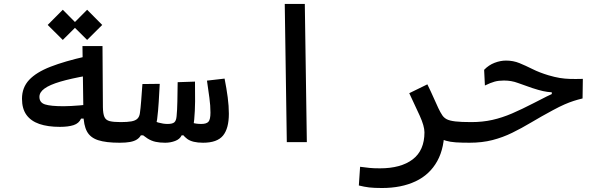

<svg xmlns="http://www.w3.org/2000/svg" viewBox="-20 -713 2970 963"><path d="M280.3 -76.7Q219.7 -76.7 177.2 -91.3Q134.8 -106 112.5 -137Q90.3 -168 90.3 -217.8Q90.3 -273.9 126.2 -312.3Q162.1 -350.6 233.6 -378.4Q305.2 -406.2 411.6 -430.2L419.9 -334Q335.9 -319.3 282.5 -303.5Q229 -287.6 203.4 -269Q177.7 -250.5 177.7 -227.1Q177.7 -198.2 206.1 -189.2Q234.4 -180.2 299.3 -180.2Q315.9 -180.2 336.9 -181.4Q357.9 -182.6 379.2 -184.3Q400.4 -186 417 -188L421.9 -118.2H386.7Q376 -94.2 349.1 -85.4Q322.3 -76.7 280.3 -76.7ZM580.1 2.9Q511.2 2.9 471.9 -10Q432.6 -22.9 416 -54Q399.4 -85 398.4 -139.6L393.6 -481.9H494.1L496.1 -175.8Q496.6 -142.6 503.7 -126.5Q510.7 -110.4 530 -105.5Q549.3 -100.6 585.9 -100.6Q606.4 -100.6 614.5 -91.1Q622.6 -81.5 622.6 -56.2Q622.6 -26.9 613.8 -12Q605 2.9 580.1 2.9ZM417 -512.7 341.3 -587.9 417 -664.1 492.7 -587.9ZM294.9 -512.7 219.2 -587.9 294.9 -664.1 370.6 -587.9Z M580.1 2.9 585.9 -100.6Q618.7 -100.6 638.9 -104.2Q659.2 -107.9 669.2 -117.7Q679.2 -127.4 681.6 -145Q685.1 -168.5 688 -206.3Q690.9 -244.1 694.3 -291.5L781.2 -292.5Q778.8 -246.1 776.1 -201.7Q773.4 -157.2 768.1 -114.7Q764.6 -88.4 756.1 -67.6Q747.6 -46.9 733.9 -34.2H686.5Q679.2 -21.5 666.3 -13.2Q653.3 -4.9 632.6 -1Q611.8 2.9 580.1 2.9ZM808.6 2.9Q781.2 2.9 760.3 -1.7Q739.3 -6.3 720.2 -18.3Q701.2 -30.3 678.2 -51.3L730 -116.7Q750 -105 774.7 -98.1Q799.3 -91.3 820.3 -91.3Q844.7 -91.3 854.2 -99.4Q863.8 -107.4 865.7 -129.9Q868.7 -159.2 869.6 -204.6Q870.6 -250 871.1 -300.8L958 -303.7Q959 -252.9 958.5 -204.1Q958 -155.3 954.1 -113.3Q952.1 -92.8 947.3 -69.8Q942.4 -46.9 935.5 -34.2H891.1Q882.3 -15.1 858.6 -6.1Q835 2.9 808.6 2.9ZM998.5 2.9Q945.3 2.9 919.2 -16.1Q893.1 -35.2 877.9 -70.3L903.8 -116.7Q923.8 -104.5 943.1 -97.9Q962.4 -91.3 989.3 -91.3Q1015.6 -91.3 1025.6 -102.5Q1035.6 -113.8 1035.6 -148.4Q1035.6 -183.1 1030.3 -221.9Q1024.9 -260.7 1018.1 -308.6L1106.4 -318.8Q1116.2 -269.5 1122.1 -225.1Q1127.9 -180.7 1127.9 -142.6Q1127.9 -68.8 1098.6 -33Q1069.3 2.9 998.5 2.9Z M1418.5 0 1408.2 -693.4H1508.8L1519 0Z M2209 -76.7Q2210.9 26.9 2173.1 95Q2135.3 163.1 2064.2 196.5Q1993.2 230 1895.5 230Q1856.4 230 1831.5 227.1Q1806.6 224.1 1779.8 217.3L1786.1 123.5Q1814 127 1833.5 129.2Q1853 131.3 1885.7 131.3Q1990.7 131.3 2049.8 86.4Q2108.9 41.5 2108.9 -49.3Q2108.9 -80.6 2085.2 -132.8Q2061.5 -185.1 2032.7 -245.6L2123.5 -290Q2142.6 -251 2155.5 -221.4Q2168.5 -191.9 2178.5 -170.7Q2188.5 -149.4 2198.7 -134.3Q2207 -122.1 2221.2 -114.7Q2235.4 -107.4 2263.9 -104Q2292.5 -100.6 2343.8 -100.6Q2362.3 -100.6 2371.3 -91.3Q2380.4 -82 2380.4 -56.2Q2380.4 -22 2367.9 -9.5Q2355.5 2.9 2337.9 2.9Q2294.9 2.9 2266.1 1Q2237.3 -1 2216.8 -7.1Q2196.3 -13.2 2178 -25.4Q2159.7 -37.6 2137.7 -58.1Z M2334 2.9Q2322.3 2.9 2315.9 -9.3Q2309.6 -21.5 2309.6 -51.3Q2309.6 -74.7 2318.4 -87.6Q2327.1 -100.6 2343.8 -100.6Q2400.4 -100.6 2449.5 -111.6Q2498.5 -122.6 2548.3 -144Q2598.1 -165.5 2656.7 -195.8Q2696.3 -216.3 2721.7 -229Q2747.1 -241.7 2771.2 -251Q2795.4 -260.3 2830.6 -270.5L2832 -237.8L2747.6 -231.9V-250Q2724.6 -251.5 2703.6 -256.1Q2682.6 -260.7 2649.4 -271.5Q2609.9 -284.7 2577.6 -296.9Q2545.4 -309.1 2507.8 -309.1Q2481 -309.1 2461.2 -303.7Q2441.4 -298.3 2412.1 -284.2L2408.2 -362.8Q2431.2 -386.7 2460.4 -397.9Q2489.7 -409.2 2518.1 -409.2Q2554.2 -409.2 2585.2 -396.5Q2616.2 -383.8 2650.9 -366.5Q2685.5 -349.1 2731 -335.4Q2762.2 -326.2 2787.6 -322Q2813 -317.9 2840.1 -317.1Q2867.2 -316.4 2903.3 -317.4L2901.9 -219.2Q2877.4 -213.4 2856.4 -206.5Q2835.4 -199.7 2811.3 -189.2Q2787.1 -178.7 2752.9 -160.2Q2693.8 -128.4 2644.8 -99.1Q2595.7 -69.8 2548.8 -46.9Q2502 -23.9 2450.2 -10.5Q2398.4 2.9 2334 2.9Z"/></svg>

Font: Cascadia Code
Style: Regular
Weight: 400
Designer: Aaron Bell
Foundry: Saja Typeworks
Version: Version 2404.023